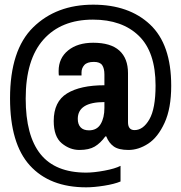

<svg xmlns="http://www.w3.org/2000/svg" viewBox="-20 -662 775 822"><path d="M713 -295Q713 -198 684.5 -136Q656 -74 614.5 -47Q573 -20 530 -20Q488 -20 467 -35Q446 -50 435 -78H431Q410 -49 385.5 -34.5Q361 -20 320 -20Q279 -20 244.5 -48.5Q210 -77 210 -144Q210 -227 267 -262Q324 -297 427 -297V-343Q427 -369 417.5 -383Q408 -397 382 -397Q353 -397 341 -383.5Q329 -370 329 -352V-339H232Q231 -344 231 -358Q231 -413 271.5 -446Q312 -479 379 -479Q454 -479 491 -445.5Q528 -412 528 -349V-139Q528 -105 556 -105Q593 -105 619.5 -151Q646 -197 646 -296Q646 -439 574.5 -508.5Q503 -578 378 -578Q242 -578 166 -492.5Q90 -407 90 -240Q90 -81 153.5 -2Q217 77 349 77Q382 77 427.5 68.5Q473 60 496 48V115Q470 126 426 133Q382 140 349 140Q193 140 108 46.5Q23 -47 23 -241Q23 -448 122 -545Q221 -642 379 -642Q532 -642 622.5 -557Q713 -472 713 -295ZM313 -153Q313 -130 325 -117Q337 -104 361 -104Q395 -104 411 -131Q427 -158 427 -200V-225Q313 -225 313 -153Z"/></svg>

Font: Pragati Narrow
Style: Bold
Weight: 700
Designer: Hector Gatti, Marcela Romero, Pablo Cosgaya and Nicolas Silva
Foundry: Omnibus-Type
Version: Version 1.010; ttfautohint (v1.3)